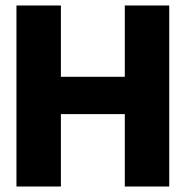

<svg xmlns="http://www.w3.org/2000/svg" viewBox="-20 -680 677 700"><path d="M435 0V-660H597V0ZM40 0V-660H202V0ZM161 -264V-400H520V-264Z"/></svg>

Font: Bricolage Grotesque 96pt ExtraBold
Style: Regular
Weight: 800
Designer: Mathieu Triay
Foundry: Atelier Triay
Version: Version 1.001;gftools[0.9.33.dev8+g029e19f]